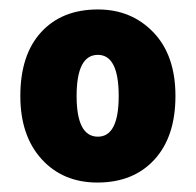

<svg xmlns="http://www.w3.org/2000/svg" viewBox="-20 -742 414 406"><path d="M351 -539Q351 -453 306.5 -404.5Q262 -356 186 -356Q113 -356 68 -405.5Q23 -455 23 -539Q23 -626 67 -674Q111 -722 187 -722Q258 -722 304.5 -673.5Q351 -625 351 -539ZM142 -539Q142 -453 187 -453Q231 -453 231 -539Q231 -626 187 -626Q142 -626 142 -539Z"/></svg>

Font: Noto Sans Myanmar SemiCondensed Black
Style: Regular
Weight: 900
Width: 4
Designer: Monotype Design Team
Foundry: Monotype Imaging Inc.
Version: Version 2.107; ttfautohint (v1.8.4.7-5d5b)